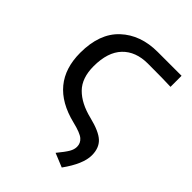

<svg xmlns="http://www.w3.org/2000/svg" viewBox="-197 -581 860 860"><g transform="rotate(45 233.0 -151.0)"><path d="M351 184 285 157Q313 123 323.5 105Q334 87 334 70Q334 47 316.5 32Q299 17 245 4Q46 -45 46 -238Q46 -360 113.5 -423Q181 -486 289 -486H440V-416Q401 -418 295 -418Q218 -418 174.5 -372.5Q131 -327 131 -238Q131 -163 171 -122.5Q211 -82 285 -64Q354 -47 381 -21.5Q408 4 408 50Q408 105 351 184Z"/></g></svg>

Font: Toshiba Sans
Style: Regular
Weight: 400
Designer: Paul D. Hunt
Foundry: Toshiba Corporation
Version: Version 2.020;PS 2.0;hotconv 1.0.86;makeotf.lib2.5.63406